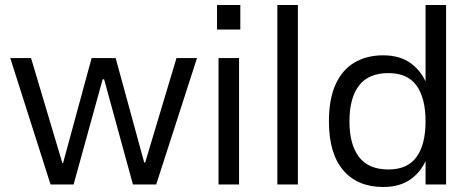

<svg xmlns="http://www.w3.org/2000/svg" viewBox="-20 -737 1880 767"><path d="M21 -505H104L229 -86H232L346 -505H442L556 -88H560L685 -505H767L604 0H511L396 -420H390L274 0H182Z M935 -505V0H853V-505ZM847 -717H940V-619H847Z M1170 0H1088V-717H1170Z M1680 -717H1762V0H1680ZM1511 10Q1408 10 1351 -57Q1294 -124 1294 -252Q1294 -340 1320 -398.5Q1346 -457 1395 -486.5Q1444 -516 1511 -516Q1579 -516 1623.5 -482.5Q1668 -449 1689 -390Q1710 -331 1710 -252Q1710 -174 1689 -115Q1668 -56 1623.5 -23Q1579 10 1511 10ZM1532 -60Q1608 -60 1644 -110Q1680 -160 1680 -252Q1680 -345 1644 -395Q1608 -445 1532 -445Q1452 -445 1414 -395Q1376 -345 1376 -252Q1376 -160 1414 -110Q1452 -60 1532 -60Z"/></svg>

Font: Asta Sans
Style: Regular
Weight: 400
Designer: 42dot
Version: Version 1.000